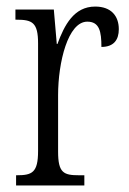

<svg xmlns="http://www.w3.org/2000/svg" viewBox="-20 -565 393 585"><path d="M29 0H237V-31H221C174 -31 157 -38 157 -103V-275C157 -375 187 -499 246 -499C283 -499 289 -469 289 -422C327 -422 342 -444 342 -476C342 -516 319 -545 270 -545C205 -545 176 -488 155 -431H153L144 -536H27V-505H30C78 -505 96 -497 96 -433V-105C96 -39 78 -31 31 -31H29Z"/></svg>

Font: Noto Serif Armenian ExtraCondensed Light
Style: Regular
Weight: 300
Width: 2
Designer: Monotype Design Team
Foundry: Monotype Imaging Inc.
Version: Version 2.008